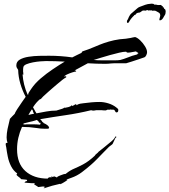

<svg xmlns="http://www.w3.org/2000/svg" viewBox="-20 -956 924 1047"><path d="M219 71V68H222Q222 66 223 66V63Q223 61 220 61Q216 61 212.5 61Q209 61 205 62Q201 63 197 63Q193 63 189 64L166 49L170 43H166Q159 43 153 43Q147 43 140 42Q133 41 127 41Q121 41 114 40L115 37H118V33Q121 33 124.5 32Q128 31 128 27L125 24L95 21Q93 16 81 8Q70 0 70 -4L72 -7Q74 -9 74 -10Q53 -25 40.5 -49.5Q28 -74 22.5 -101.5Q17 -129 14 -153Q13 -155 13 -157.5Q13 -160 12 -162Q11 -164 11 -170Q11 -177 15 -177L17 -175L18 -177H21Q16 -191 16 -207Q16 -218 17.5 -229.5Q19 -241 21 -252L34 -308Q38 -312 40.5 -315Q43 -318 47 -322L60 -335Q62 -342 74 -361Q86 -380 100 -399.5Q114 -419 120 -428Q102 -462 91 -499.5Q80 -537 79 -575Q75 -580 72 -586Q69 -592 69 -599Q69 -620 88 -631Q107 -642 136 -646.5Q165 -651 195.5 -651.5Q226 -652 248 -652Q311 -652 374 -643Q381 -646 387 -649.5Q393 -653 400 -656L425 -668Q426 -675 433 -677Q459 -685 493 -699.5Q527 -714 547 -721Q573 -730 602 -736.5Q631 -743 667 -745Q673 -746 679 -747Q685 -748 692 -749Q699 -751 705 -752Q711 -753 717 -754Q730 -750 745 -735.5Q760 -721 771 -703Q782 -685 782 -671Q782 -664 777.5 -654.5Q773 -645 766 -643Q755 -639 735.5 -632.5Q716 -626 697.5 -620Q679 -614 668 -611H620Q612 -611 603 -611Q594 -611 586 -610Q578 -609 569 -608.5Q560 -608 552 -608Q506 -608 459 -611L387 -572Q389 -572 392.5 -571Q396 -570 395 -566Q389 -566 373.5 -561Q358 -556 344.5 -549.5Q331 -543 330 -538L338 -541Q339 -541 339 -538H342V-535H339L338 -532Q333 -531 319.5 -520Q306 -509 291 -496.5Q276 -484 267 -476Q258 -468 243 -455Q228 -442 216 -430.5Q204 -419 202 -414L200 -417Q187 -406 178 -395.5Q169 -385 160 -371L169 -355Q171 -351 173.5 -346.5Q176 -342 179 -338Q205 -343 232.5 -348Q260 -353 287 -353Q288 -354 298.5 -356.5Q309 -359 319.5 -363Q330 -367 330 -369H333Q333 -368 334 -368Q335 -367 336 -367V-369Q341 -369 354.5 -372.5Q368 -376 368 -381H371L374 -378Q376 -379 378 -380Q380 -381 383 -382Q388 -384 389 -387H395L400 -381V-384Q409 -389 417 -390.5Q425 -392 435 -393Q446 -394 457 -395.5Q468 -397 479 -398Q490 -399 501 -399.5Q512 -400 523 -400Q546 -400 570.5 -392.5Q595 -385 613 -371Q616 -368 619 -366Q621 -365 622 -363.5Q623 -362 624 -361Q625 -360 625 -355Q625 -343 615 -343Q612 -343 610 -346L606 -352Q605 -358 596 -358Q590 -357 583 -359Q579 -358 576 -357.5Q573 -357 570 -358Q565 -359 558 -354Q552 -354 546 -354Q540 -354 535 -355H511Q508 -355 505 -355Q502 -355 499 -354Q496 -353 493 -353Q490 -353 487 -353Q485 -353 482.5 -353.5Q480 -354 477 -355Q407 -338 338 -328Q303 -323 268.5 -317.5Q234 -312 199 -306Q203 -303 206 -299Q208 -295 212 -290H213L216 -288Q218 -286 218 -284H220L224 -282Q229 -280 237.5 -274Q246 -268 246 -263Q248 -261 248 -260Q248 -254 238 -254H223Q212 -254 201 -255Q190 -256 179 -258Q140 -264 100 -264Q87 -235 80 -204.5Q73 -174 73 -142Q73 -64 118.5 -23Q164 18 241 18V15Q248 10 255 10Q257 10 257 12H260L261 6H264V9L277 6L291 12L292 9Q297 5 309 0.5Q321 -4 327 -6Q329 -6 332 -7Q336 -8 337 -7L341 -10Q362 -27 386 -37Q397 -42 409 -47.5Q421 -53 432 -59Q449 -68 465 -80Q481 -92 497 -107Q499 -112 507 -118Q516 -125 517 -128Q528 -137 549 -153.5Q570 -170 588.5 -186Q607 -202 608 -211H614V-208Q614 -205 610 -205L594 -171Q592 -169 589 -166.5Q586 -164 583 -162Q580 -160 577 -157.5Q574 -155 572 -153Q560 -141 543 -123.5Q526 -106 509 -88.5Q492 -71 478 -59Q453 -37 426.5 -17Q400 3 368 14L354 19Q344 22 342 27H348Q343 29 338.5 32Q334 35 329 38Q324 41 318.5 44Q313 47 308 49L309 46Q286 51 264 57Q242 63 219 71ZM535 -627H608Q616 -627 622.5 -627.5Q629 -628 636 -629Q644 -631 654.5 -634.5Q665 -638 678 -643Q690 -648 700.5 -651.5Q711 -655 720 -657Q722 -658 723.5 -658Q725 -658 727 -659Q730 -660 731 -664H734V-667Q732 -670 727 -671Q722 -673 723 -676L701 -672Q696 -671 690 -670Q684 -669 679 -669Q677 -669 673.5 -669.5Q670 -670 670 -673Q669 -674 665 -674Q653 -674 629.5 -668.5Q606 -663 579 -655.5Q552 -648 528 -640.5Q504 -633 491 -629Q502 -628 513 -627.5Q524 -627 535 -627ZM131 -440H134Q134 -446 135 -447Q136 -449 137.5 -452Q139 -455 142 -459L150 -471Q170 -501 201.5 -528Q233 -555 268 -578.5Q303 -602 333 -620Q282 -623 231 -623Q221 -623 201 -621.5Q181 -620 160 -616Q139 -612 123.5 -605.5Q108 -599 107 -588Q106 -585 106 -579V-569Q106 -567 106 -564Q106 -561 107 -559V-548Q106 -548 105 -549L103 -551Q107 -494 130 -441ZM135 -329 151 -333 166 -336Q162 -341 160 -348Q159 -356 154 -360L144 -345ZM198 -276Q198 -277 200 -279Q201 -280 201 -282Q201 -291 193 -286Q192 -292 189 -295Q187 -296 181 -302L172 -299Q164 -296 156.5 -294.5Q149 -293 141 -291L109 -283L107 -278Q109 -277 117 -277Q121 -277 124 -278H165Q173 -278 181.5 -277.5Q190 -277 198 -276ZM677 -831Q670 -831 673 -844Q673 -845 675.5 -848Q678 -851 678 -852Q682 -864 690 -876Q695 -882 701.5 -887Q708 -892 713 -897Q721 -904 728.5 -910.5Q736 -917 743 -919Q757 -925 772.5 -930Q788 -935 798 -935Q800 -935 802 -935.5Q804 -936 806 -936Q817 -936 820 -932.5Q823 -929 830 -931Q832 -930 838.5 -929Q845 -928 855 -929Q858 -930 861 -926Q864 -922 866 -922Q870 -922 868 -915L871 -916H872Q874 -916 874 -912.5Q874 -909 877 -907L881 -905L880 -904H881Q882 -902 883 -897.5Q884 -893 883 -889Q882 -884 882 -881Q882 -878 874 -866Q864 -845 852 -845Q847 -845 850 -855Q851 -859 852.5 -863.5Q854 -868 854 -873Q854 -875 852 -881Q849 -886 843 -889Q837 -892 832 -895Q832 -895 831 -895.5Q830 -896 829 -896Q829 -898 819.5 -898Q810 -898 809 -897Q808 -898 806 -900Q804 -902 800 -897L799 -902L794 -898L795 -900L794 -899Q792 -897 789 -899Q789 -899 788.5 -899.5Q788 -900 788 -900Q787 -900 786.5 -900.5Q786 -901 785 -901L779 -900L770 -897Q770 -898 767.5 -899Q765 -900 765 -900L761 -897Q761 -899 760 -899Q759 -899 757 -897.5Q755 -896 753 -895L746 -890Q743 -888 741 -887.5Q739 -887 737 -887H735Q730 -887 722 -881Q718 -873 715.5 -874.5Q713 -876 710 -870Q709 -869 706 -866.5Q703 -864 700 -860Q698 -858 693 -851.5Q688 -845 688 -844Q682 -831 677 -831Z"/></svg>

Font: Water Brush
Style: Regular
Weight: 400
Designer: Robert E. Leuschke
Foundry: Robert E. Leuschke
Version: Version 1.010; ttfautohint (v1.8.4.7-5d5b)